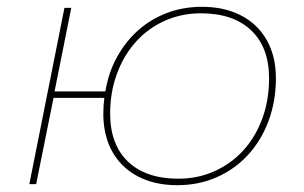

<svg xmlns="http://www.w3.org/2000/svg" viewBox="-20 -540 891 563"><path d="M169 -517H189L140 -272H289Q298 -327 323 -372.5Q348 -418 385 -451Q422 -484 469.5 -502Q517 -520 572 -520Q622 -520 662 -505.5Q702 -491 730.5 -463.5Q759 -436 774 -397.5Q789 -359 789 -311Q789 -243 767.5 -185.5Q746 -128 707.5 -86Q669 -44 616 -20.5Q563 3 500 3Q450 3 410 -11.5Q370 -26 341.5 -53.5Q313 -81 298 -119.5Q283 -158 283 -206Q283 -231 286 -253H137L86 0H66ZM503 -16Q560 -16 609 -38Q658 -60 693.5 -99Q729 -138 749 -192Q769 -246 769 -310Q769 -401 716.5 -451Q664 -501 569 -501Q512 -501 463 -479Q414 -457 378.5 -417.5Q343 -378 323 -324Q303 -270 303 -207Q303 -116 355.5 -66Q408 -16 503 -16Z"/></svg>

Font: Argentum Sans Thin
Style: Italic
Weight: 100
Italic angle: -11°
Designer: Julieta Ulanovsky (font), Cristiano Sobral (main changes and remaster)
Foundry: Julieta Ulanovsky (font), Cristiano Sobral (main changes and remaster)
Version: Version 2.007;June 15, 2022;FontCreator 14.0.0.2814 64-bit; 